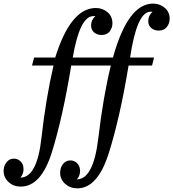

<svg xmlns="http://www.w3.org/2000/svg" viewBox="-123 -807 959 1063"><path d="M304.7 235.8Q265.6 235.8 237.8 210.9Q210 186 210 149.4Q210 123.5 223.6 104Q239.7 81.1 266.6 81.1Q289.1 81.1 304.7 97.2Q320.3 113.3 320.3 138.7Q320.3 167.5 302.2 186Q394.5 186 421.4 -42.7Q448.2 -271.5 490.7 -444.3H271.5Q224.1 -156.7 164.6 34.7Q105 226.1 -8.3 226.1Q-47.4 226.1 -74.7 201.7Q-103 175.8 -103 139.6Q-103 113.8 -88.9 94.2Q-73.2 71.3 -46.4 71.3Q-23.9 71.3 -8.3 87.4Q7.3 103.5 7.3 128.9Q7.3 157.7 -10.3 176.3Q82 176.3 106.4 -42.7Q130.9 -261.7 173.3 -444.3H54.2L65.9 -488.3H182.6Q268.1 -762.7 407.7 -762.7Q444.8 -762.7 472.2 -739.5Q499.5 -716.3 499.5 -677.7Q499.5 -653.3 484.4 -633.3Q469.2 -613.3 439 -613.3Q415.5 -613.3 398.4 -627.2Q381.3 -641.1 381.3 -667Q381.3 -696.3 405.3 -717.8H394Q318.8 -717.8 279.8 -488.3H502.4Q585 -787.1 724.6 -787.1Q761.7 -787.1 789.1 -763.7Q816.4 -740.2 816.4 -703.6Q816.4 -678.2 801 -658Q785.6 -637.7 755.4 -637.7Q731.9 -637.7 714.8 -651.6Q697.8 -665.5 697.8 -690.4Q697.8 -720.2 721.7 -742.2H710.4Q635.3 -742.2 597.2 -488.3H730L718.8 -444.3H588.9Q541.5 -156.7 479.7 39.6Q418 235.8 304.7 235.8Z"/></svg>

Font: Munson
Style: Italic
Weight: 400
Italic angle: -12°
Designer: Paul James MIller
Foundry: High-Logic / Made with FontCreator
Version: Version 2.10;May 5, 2019;FontCreator 11.5.0.2430 64-bit